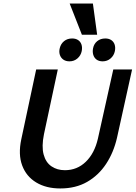

<svg xmlns="http://www.w3.org/2000/svg" viewBox="-20 -1050 765 1083"><path d="M320 13Q240 13 184 -21Q128 -55 105 -117Q82 -179 100 -264L184 -658H306L228 -293Q214 -224 226 -179Q238 -134 270 -112Q302 -90 346 -90Q415 -90 464 -137.5Q513 -185 532 -267L619 -658H725L640 -273Q621 -190 578.5 -125.5Q536 -61 471.5 -24Q407 13 320 13ZM372 -704Q351 -704 337 -714Q323 -724 317.5 -741Q312 -758 317 -778Q323 -803 341.5 -818Q360 -833 387 -833Q407 -833 420.5 -824Q434 -815 439.5 -799Q445 -783 441 -762Q436 -737 417 -720.5Q398 -704 372 -704ZM559 -704Q538 -704 524.5 -714Q511 -724 506 -741Q501 -758 505 -778Q510 -803 528.5 -818Q547 -833 574 -833Q594 -833 607.5 -824Q621 -815 626.5 -799Q632 -783 628 -762Q623 -737 604 -720.5Q585 -704 559 -704ZM442 -854 373 -1030H504L528 -854Z"/></svg>

Font: Ysabeau Infant
Style: Bold Italic
Weight: 700
Italic angle: -12°
Designer: Christian Thalmann (Catharsis Fonts)
Version: Version 2.001;gftools[0.9.30]; featfreeze: ss01,ss02,lnum